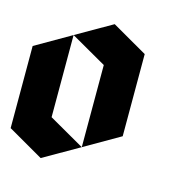

<svg xmlns="http://www.w3.org/2000/svg" viewBox="-103 -801 899 904"><g transform="rotate(15 346.5 -349.5)"><path d="M0 -500Q0 -366.2 0 -99.6Q57.6 -66.4 172.9 0Q231.4 -33.2 346.7 -99.6Q289.1 -132.8 172.9 -199.2Q172.9 -333 172.9 -599.6Q115.2 -566.4 0 -500ZM519.5 -199.2Q519.5 -333 519.5 -599.6Q461.9 -632.8 346.7 -699.2Q289.1 -666 172.9 -599.6Q231.4 -566.4 346.7 -500Q346.7 -366.2 346.7 -99.6Q404.3 -132.8 519.5 -199.2Z"/></g></svg>

Font: DreiFraktur
Style: Regular
Weight: 400
Designer: JayCobs
Version: Version 1.2